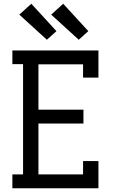

<svg xmlns="http://www.w3.org/2000/svg" viewBox="-20 -1004 640 1024"><path d="M46 0V-74H103V-662H46V-735H505V-590H423V-661H185V-419H425V-345H185V-74H423V-145H505V0ZM400 -792 253 -926 317 -984 451 -838ZM230 -792 83 -926 147 -984 281 -838Z"/></svg>

Font: Iosevka Slab Extended
Style: Regular
Weight: 400
Width: 7
Monospace: yes
Designer: Belleve Invis
Foundry: Belleve Invis
Version: Version 11.1.1; ttfautohint (v1.8.3)